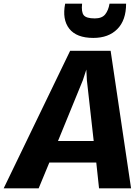

<svg xmlns="http://www.w3.org/2000/svg" viewBox="-80 -1023 757 1043"><path d="M-60 0 301 -747H521L632 0H458L443 -140H188L130 0ZM235 -257H429L392 -587L389 -645L370 -587ZM427 -817Q335.5 -817 296.2 -867.2Q257 -917.5 274 -1003H366Q361 -958 374.8 -940.5Q388.5 -923 435 -923Q474 -923 491.5 -945Q509 -967 515 -1003H605Q605 -913 557.2 -865Q509.5 -817 427 -817Z"/></svg>

Font: Merriweather Sans ExtraBold
Style: Italic
Weight: 800
Italic angle: -7.5°
Designer: Eben Sorkin
Foundry: Eben Sorkin
Version: Version 2.001; ttfautohint (v1.8.3)